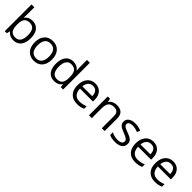

<svg xmlns="http://www.w3.org/2000/svg" viewBox="374 -2303 3857 3857"><g transform="rotate(45 2302.0 -375.0)"><path d="M335 -543.9Q440.4 -543.9 498.8 -471.9Q557.1 -399.9 557.1 -268.1Q557.1 -136.2 498.3 -63.2Q439.5 9.8 335 9.8Q282.7 9.8 239.5 -9.5Q196.3 -28.8 167 -68.8H161.1L144 0H85.9V-759.8H167V-575.2Q167 -513.2 163.1 -463.9H167Q223.6 -543.9 335 -543.9ZM323.2 -476.1Q240.2 -476.1 203.6 -428.5Q167 -380.9 167 -268.1Q167 -155.3 204.6 -106.7Q242.2 -58.1 325.2 -58.1Q399.9 -58.1 436.5 -112.5Q473.1 -167 473.1 -269Q473.1 -373.5 436.5 -424.8Q399.9 -476.1 323.2 -476.1Z M1160.6 -268.1Q1160.6 -137.2 1094.7 -63.7Q1028.8 9.8 912.6 9.8Q840.8 9.8 785.2 -23.9Q729.5 -57.6 699.2 -120.6Q668.9 -183.6 668.9 -268.1Q668.9 -398.9 734.4 -471.9Q799.8 -544.9 916 -544.9Q1028.3 -544.9 1094.5 -470.2Q1160.6 -395.5 1160.6 -268.1ZM752.9 -268.1Q752.9 -165.5 793.9 -111.8Q835 -58.1 914.6 -58.1Q994.1 -58.1 1035.4 -111.6Q1076.7 -165 1076.7 -268.1Q1076.7 -370.1 1035.4 -423.1Q994.1 -476.1 913.6 -476.1Q834 -476.1 793.5 -423.8Q752.9 -371.6 752.9 -268.1Z M1667 -71.8H1662.6Q1606.4 9.8 1494.6 9.8Q1389.6 9.8 1331.3 -62Q1272.9 -133.8 1272.9 -266.1Q1272.9 -398.4 1331.5 -471.7Q1390.1 -544.9 1494.6 -544.9Q1603.5 -544.9 1661.6 -465.8H1668L1664.6 -504.4L1662.6 -542V-759.8H1743.7V0H1677.7ZM1504.9 -58.1Q1587.9 -58.1 1625.2 -103.3Q1662.6 -148.4 1662.6 -249V-266.1Q1662.6 -379.9 1624.8 -428.5Q1586.9 -477.1 1503.9 -477.1Q1432.6 -477.1 1394.8 -421.6Q1356.9 -366.2 1356.9 -265.1Q1356.9 -162.6 1394.5 -110.4Q1432.1 -58.1 1504.9 -58.1Z M2141.6 9.8Q2022.9 9.8 1954.3 -62.5Q1885.7 -134.8 1885.7 -263.2Q1885.7 -392.6 1949.5 -468.8Q2013.2 -544.9 2120.6 -544.9Q2221.2 -544.9 2279.8 -478.8Q2338.4 -412.6 2338.4 -304.2V-252.9H1969.7Q1972.2 -158.7 2017.3 -109.9Q2062.5 -61 2144.5 -61Q2231 -61 2315.4 -97.2V-24.9Q2272.5 -6.3 2234.1 1.7Q2195.8 9.8 2141.6 9.8ZM2119.6 -477.1Q2055.2 -477.1 2016.8 -435.1Q1978.5 -393.1 1971.7 -318.8H2251.5Q2251.5 -395.5 2217.3 -436.3Q2183.1 -477.1 2119.6 -477.1Z M2842.8 0V-346.2Q2842.8 -411.6 2813 -443.8Q2783.2 -476.1 2719.7 -476.1Q2635.7 -476.1 2596.7 -430.7Q2557.6 -385.3 2557.6 -280.8V0H2476.6V-535.2H2542.5L2555.7 -461.9H2559.6Q2584.5 -501.5 2629.4 -523.2Q2674.3 -544.9 2729.5 -544.9Q2826.2 -544.9 2875 -498.3Q2923.8 -451.7 2923.8 -349.1V0Z M3435.5 -146Q3435.5 -71.3 3379.9 -30.8Q3324.2 9.8 3223.6 9.8Q3117.2 9.8 3057.6 -23.9V-99.1Q3096.2 -79.6 3140.4 -68.4Q3184.6 -57.1 3225.6 -57.1Q3289.1 -57.1 3323.2 -77.4Q3357.4 -97.7 3357.4 -139.2Q3357.4 -170.4 3330.3 -192.6Q3303.2 -214.8 3224.6 -245.1Q3149.9 -272.9 3118.4 -293.7Q3086.9 -314.5 3071.5 -340.8Q3056.2 -367.2 3056.2 -403.8Q3056.2 -469.2 3109.4 -507.1Q3162.6 -544.9 3255.4 -544.9Q3341.8 -544.9 3424.3 -509.8L3395.5 -443.8Q3314.9 -477.1 3249.5 -477.1Q3191.9 -477.1 3162.6 -459Q3133.3 -440.9 3133.3 -409.2Q3133.3 -387.7 3144.3 -372.6Q3155.3 -357.4 3179.7 -343.8Q3204.1 -330.1 3273.4 -304.2Q3368.7 -269.5 3402.1 -234.4Q3435.5 -199.2 3435.5 -146Z M3793.5 9.8Q3674.8 9.8 3606.2 -62.5Q3537.6 -134.8 3537.6 -263.2Q3537.6 -392.6 3601.3 -468.8Q3665 -544.9 3772.5 -544.9Q3873 -544.9 3931.6 -478.8Q3990.2 -412.6 3990.2 -304.2V-252.9H3621.6Q3624 -158.7 3669.2 -109.9Q3714.4 -61 3796.4 -61Q3882.8 -61 3967.3 -97.2V-24.9Q3924.3 -6.3 3886 1.7Q3847.7 9.8 3793.5 9.8ZM3771.5 -477.1Q3707 -477.1 3668.7 -435.1Q3630.4 -393.1 3623.5 -318.8H3903.3Q3903.3 -395.5 3869.1 -436.3Q3835 -477.1 3771.5 -477.1Z M4354.5 9.8Q4235.8 9.8 4167.2 -62.5Q4098.6 -134.8 4098.6 -263.2Q4098.6 -392.6 4162.4 -468.8Q4226.1 -544.9 4333.5 -544.9Q4434.1 -544.9 4492.7 -478.8Q4551.3 -412.6 4551.3 -304.2V-252.9H4182.6Q4185.1 -158.7 4230.2 -109.9Q4275.4 -61 4357.4 -61Q4443.8 -61 4528.3 -97.2V-24.9Q4485.4 -6.3 4447 1.7Q4408.7 9.8 4354.5 9.8ZM4332.5 -477.1Q4268.1 -477.1 4229.7 -435.1Q4191.4 -393.1 4184.6 -318.8H4464.4Q4464.4 -395.5 4430.2 -436.3Q4396 -477.1 4332.5 -477.1Z"/></g></svg>

Font: f01722094
Style: Regular
Weight: 400
Foundry: Ascender Corporation
Version: Version 1.10